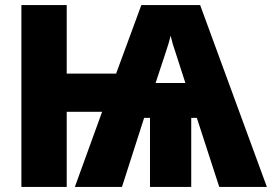

<svg xmlns="http://www.w3.org/2000/svg" viewBox="-20 -734 1068 754"><path d="M766 -714H535L436 -445H242V-714H64V0H242V-295H381L274 0H459L546 -271H569V0H731V-271H753L841 0H1028ZM650 -594C655 -572 662 -548 669 -529L708 -408H591L630 -526C637 -546 645 -572 650 -594Z"/></svg>

Font: Noto Sans Condensed Black
Style: Regular
Weight: 900
Width: 3
Designer: Monotype Design Team
Foundry: Monotype Imaging Inc.
Version: Version 2.013